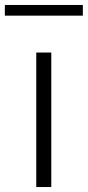

<svg xmlns="http://www.w3.org/2000/svg" viewBox="-60 -753 354 773"><path d="M86 0V-541.5H146.5V0ZM-40.5 -690V-733H273.5V-690Z"/></svg>

Font: Encode Sans SemiExpanded SemiExpanded Light
Style: Regular
Weight: 300
Width: 6
Designer: Multiple Designers
Foundry: Impallari Type
Version: Version 3.000; ttfautohint (v1.8.3) -l 8 -r 50 -G 200 -x 14 